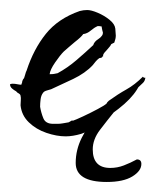

<svg xmlns="http://www.w3.org/2000/svg" viewBox="-30 -265 310 383"><path d="M101 7Q83 7 62.5 0Q42 -7 27.5 -21Q13 -35 11 -55Q11 -60 11.5 -65Q12 -70 11 -74Q11 -77 5 -80L2 -83Q-2 -85 -6 -88.5Q-10 -92 -10 -97Q-7 -98 -5 -98Q0 -98 4.5 -97Q9 -96 13 -96Q12 -96 14 -100Q14 -102 15 -104.5Q16 -107 17 -108Q18 -108 20 -115.5Q22 -123 23 -124Q37 -167 61.5 -197.5Q86 -228 129 -243Q133 -244 136.5 -244.5Q140 -245 144 -245Q152 -245 165 -239.5Q178 -234 188.5 -225.5Q199 -217 200 -208Q200 -204 200.5 -201Q201 -198 201 -194Q201 -188 198 -180L192 -177Q190 -173 188 -171L182 -164Q174 -156 176 -153L174 -152Q174 -152 174 -151Q174 -151 174 -151Q174 -151 174 -151Q174 -151 173 -151L174 -152L173 -151V-150L168 -149Q164 -146 161 -142.5Q158 -139 155 -135Q140 -119 116 -107.5Q92 -96 72 -87Q69 -86 63.5 -84.5Q58 -83 56 -80Q52 -75 51 -67Q50 -59 50 -52Q52 -40 56.5 -29Q61 -18 76 -18H85Q90 -18 95.5 -19Q101 -20 107 -21L114 -25L115 -24Q121 -26 136 -33Q151 -40 165 -47.5Q179 -55 182 -58L183 -59L184 -61L187 -64Q205 -77 222 -86.5Q239 -96 255 -112L257 -110H260Q259 -103 255 -99.5Q251 -96 246 -91L243 -86Q231 -67 206.5 -48Q182 -29 162 -16Q155 -12 148 -6.5Q141 -1 132 2Q115 7 101 7ZM69 -117Q75 -117 77.5 -117.5Q80 -118 85 -119Q105 -130 122.5 -145Q140 -160 156 -175Q158 -182 166 -187L170 -190Q172 -192 173.5 -194Q175 -196 175 -198Q176 -199 174 -205L173 -210V-212Q170 -213 165 -213Q158 -210 151 -204Q144 -198 136 -197Q132 -191 119 -181Q112 -175 105.5 -169.5Q99 -164 97 -162Q90 -155 80 -140.5Q70 -126 69 -117ZM183 98Q121 98 121 60Q121 34 133 10Q145 -14 160.5 -29.5Q176 -45 186 -45Q189 -45 191 -44H195L197 -41Q184 -25 169.5 -6Q155 13 155 33Q155 70 190 70Q204 70 217 65Q230 60 243 53Q252 53 252 62Q252 76 234 87Q216 98 183 98Z"/></svg>

Font: Qwitcher Grypen
Style: Bold
Weight: 700
Designer: Robert E. Leuschke
Foundry: Robert E. Leuschke
Version: Version 1.100; ttfautohint (v1.8.3)